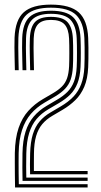

<svg xmlns="http://www.w3.org/2000/svg" viewBox="-20 -828 447 848"><path d="M112.9 -58.3Q112.1 -80.2 112.3 -102Q112.4 -123.8 113.1 -150.4Q114.5 -200.9 125 -235Q135.6 -269 155.1 -291.8Q174.5 -314.6 202.3 -330.9L248.3 -358Q282.2 -377.9 304.5 -401.4Q326.8 -425 338.6 -456.5Q350.5 -488 352.6 -531.4Q353.5 -546.8 353.7 -570.5Q353.9 -594.2 353.7 -618.6Q353.5 -643 352.6 -660Q349.2 -729.7 316.2 -761.9Q283.1 -794.1 204.7 -794.1Q132.3 -794.1 98.2 -763.8Q64 -733.4 61.2 -660.6Q60.5 -640 60.7 -618.2Q60.8 -596.3 61.4 -571.8Q62 -547.3 62.6 -518.1H45.7Q45.1 -547.2 44.5 -571.6Q43.9 -596 43.8 -618Q43.6 -639.9 44.3 -661.3Q47.4 -740.9 85.5 -774.3Q123.5 -807.6 204.7 -807.6Q290.5 -807.6 328.2 -773Q366 -738.5 369.5 -660.7Q370.4 -642.3 370.6 -617.1Q370.8 -592 370.5 -568.4Q370.2 -544.9 369.5 -530.8Q367.1 -479.7 352.2 -444.8Q337.3 -409.9 312.7 -385.9Q288.2 -361.9 256.6 -343.2L210.5 -316.1Q184.1 -300.6 166.4 -279.5Q148.7 -258.3 139.5 -227.1Q130.4 -195.9 130 -150Q129.8 -128.6 129.7 -111.8Q129.7 -95 129.7 -84.8Q129.7 -74.7 129.7 -72.8H367V-58.3ZM46.5 0Q46 -30.2 45.7 -57.5Q45.4 -84.7 45.4 -108.4Q45.3 -132.2 45.5 -151.9Q46.7 -217.9 62.2 -263Q77.7 -308.1 105.2 -338.4Q132.6 -368.7 169.2 -390.1L215 -416.9Q238.6 -430.9 253.4 -445.7Q268.2 -460.4 275.9 -481.6Q283.5 -502.7 285.2 -535.6Q285.7 -544.6 285.9 -559.8Q286.2 -575 286.2 -592.9Q286.2 -610.7 286 -627.8Q285.7 -644.8 285.1 -657.5Q283.1 -700.8 264.9 -720.5Q246.8 -740.1 204.7 -740.1Q165.9 -740.1 148.2 -721.2Q130.4 -702.2 128.8 -658.3Q128.1 -636.7 128.2 -616.4Q128.3 -596 128.9 -572.6Q129.5 -549.3 130.1 -518.1H113.2Q112.2 -562.5 111.5 -594.2Q110.7 -625.9 111.9 -658.8Q113.9 -709.4 135.4 -731.5Q156.8 -753.5 204.7 -753.5Q257.1 -753.5 278.3 -730.1Q299.5 -706.7 301.9 -658Q302.6 -645 302.9 -627.9Q303.1 -610.9 303.1 -593.1Q303.1 -575.4 302.9 -559.6Q302.6 -543.8 301.9 -532.9Q300.1 -500.1 292.2 -476.9Q284.2 -453.7 267.6 -436.2Q251.1 -418.6 223.5 -402.1L177.4 -375.1Q141.6 -354.2 116.2 -324.8Q90.9 -295.3 77.2 -253.2Q63.5 -211.1 62.4 -151.5Q62.1 -132.5 62.1 -110.5Q62.1 -88.4 62.3 -64.2Q62.6 -40.1 63.1 -14.5H367V0ZM79.6 -29.1Q78.9 -55.5 78.8 -87.4Q78.7 -119.4 79.3 -151.1Q80.4 -206.6 92.7 -246Q105.1 -285.4 128.7 -313Q152.2 -340.6 185.6 -360.3L231.7 -387.4Q259 -403.4 277.7 -422Q296.4 -440.6 306.6 -467Q316.8 -493.4 318.8 -532.6Q319.5 -544.2 319.7 -560.4Q320 -576.6 320 -594.4Q320 -612.2 319.7 -629.1Q319.5 -646 318.8 -658.6Q316.3 -713.9 291.3 -740.5Q266.3 -767 204.7 -767Q148.6 -767 122.9 -742.2Q97.1 -717.5 95 -659.4Q94.3 -638.1 94.4 -616.7Q94.5 -595.2 95.2 -571.3Q95.8 -547.3 96.4 -518.1H79.5Q78.9 -547.2 78.3 -571.4Q77.7 -595.6 77.5 -617.3Q77.4 -639 78.1 -660Q80.6 -725.7 110.7 -753.2Q140.7 -780.7 204.7 -780.7Q273.6 -780.7 303.2 -751.7Q332.9 -722.7 335.7 -659.2Q336.4 -645.6 336.6 -628.4Q336.9 -611.2 336.9 -593.4Q336.9 -575.5 336.6 -559.5Q336.4 -543.6 335.7 -532.2Q333.6 -489.1 322.1 -460Q310.6 -430.9 290.1 -410.4Q269.5 -389.9 240 -372.6L194.1 -345.7Q163.1 -327.6 141.7 -302.5Q120.3 -277.4 108.9 -240.6Q97.4 -203.8 96.2 -150.8Q95.6 -119.9 95.6 -92.4Q95.6 -65 96.2 -43.6H367V-29.1Z"/></svg>

Font: Big Shoulders Inline Text SC Thin
Style: Regular
Weight: 100
Designer: Patric King
Foundry: XO Type Co
Version: Version 2.002